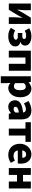

<svg xmlns="http://www.w3.org/2000/svg" viewBox="2043 -2666 830 4957"><g transform="rotate(90 2458.5 -188.0)"><path d="M72 0H233L373 -230C391 -262 419 -315 438 -349H442C435 -279 426 -204 426 -148V0H598V-569H436L297 -339C280 -306 250 -254 232 -220H228C235 -289 244 -365 244 -421V-569H72Z M921 14C1049 14 1179 -47 1179 -163C1179 -238 1138 -279 1067 -296V-301C1131 -320 1157 -373 1157 -419C1157 -533 1043 -583 919 -583C843 -583 772 -566 709 -525L774 -411C818 -438 859 -447 907 -447C960 -447 987 -429 987 -399C987 -366 963 -348 915 -348H832V-232H924C979 -232 1005 -217 1005 -181C1005 -143 961 -122 903 -122C865 -122 814 -134 768 -165L699 -53C774 0 844 14 921 14Z M1289 0H1466V-430H1628V0H1806V-569H1289Z M1949 207H2126V44L2121 -45C2159 -7 2205 14 2253 14C2375 14 2492 -98 2492 -294C2492 -469 2406 -583 2270 -583C2211 -583 2155 -554 2110 -514H2106L2094 -569H1949ZM2211 -132C2184 -132 2154 -140 2126 -165V-390C2157 -423 2184 -438 2217 -438C2280 -438 2309 -391 2309 -291C2309 -177 2265 -132 2211 -132Z M2738 14C2801 14 2854 -15 2901 -57H2905L2918 0H3063V-323C3063 -501 2980 -583 2833 -583C2744 -583 2663 -553 2588 -508L2650 -391C2707 -423 2754 -441 2799 -441C2857 -441 2881 -414 2885 -368C2663 -344 2569 -279 2569 -159C2569 -64 2633 14 2738 14ZM2799 -124C2762 -124 2738 -140 2738 -173C2738 -213 2774 -245 2885 -260V-169C2859 -141 2835 -124 2799 -124Z M3301 0H3479V-430H3644V-569H3136V-430H3301Z M3981 14C4048 14 4126 -9 4185 -51L4126 -158C4085 -134 4047 -122 4006 -122C3934 -122 3880 -154 3864 -232H4198C4202 -245 4206 -277 4206 -308C4206 -464 4126 -583 3962 -583C3824 -583 3692 -469 3692 -284C3692 -96 3818 14 3981 14ZM3861 -348C3873 -416 3916 -447 3965 -447C4030 -447 4055 -405 4055 -348Z M4320 0H4497V-212H4668V0H4846V-569H4668V-367H4497V-569H4320Z"/></g></svg>

Font: Noto Sans Korean Black
Style: Bold
Weight: 900
Designer: Ryoko NISHIZUKA (kana & ideographs); Paul D. Hunt (Latin, Greek & Cyrillic); Wenlong ZHANG (bopomofo); Sandoll Communica
Foundry: Adobe Systems Incorporated
Version: Version 1.000;PS 1;hotconv 1.0.78;makeotf.lib2.5.61930